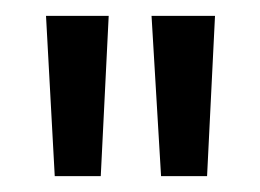

<svg xmlns="http://www.w3.org/2000/svg" viewBox="-20 -775 328 242"><path d="M183 -553 171 -755H251L241 -553ZM49 -553 38 -755H117L107 -553Z"/></svg>

Font: DM Sans 17pt
Style: Regular
Weight: 400
Version: Version 4.004;gftools[0.9.30]